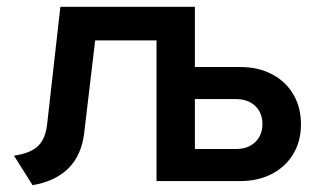

<svg xmlns="http://www.w3.org/2000/svg" viewBox="-20 -531 952 563"><path d="M75.5 12 21 -74.5Q69.5 -81.5 91.8 -103Q114 -124.5 118.5 -169.5L157 -511H551.5V0H439V-412.5H259L227 -142Q219.5 -76.5 181.2 -38Q143 0.5 75.5 12ZM439.5 0V-511H551.5V-334.5H684Q737 -334.5 777.2 -313.5Q817.5 -292.5 840 -254.5Q862.5 -216.5 862.5 -166.5Q862.5 -117 840 -79.5Q817.5 -42 777.2 -21Q737 0 684 0ZM551.5 -94H671Q707 -94 728.2 -114.2Q749.5 -134.5 749.5 -167Q749.5 -200.5 728.2 -220.5Q707 -240.5 671 -240.5H551.5Z"/></svg>

Font: Overpass SemiBold
Style: Regular
Weight: 600
Designer: Delve Withrington, Dave Bailey, Thomas Jockin
Foundry: Delve Fonts LLC
Version: Version 4.000